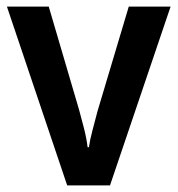

<svg xmlns="http://www.w3.org/2000/svg" viewBox="-20 -563 539 583"><path d="M184 0 1 -543H128L220 -230Q227 -205 235 -173.5Q243 -142 246 -116H250Q253 -138 261 -168Q269 -198 276 -225L371 -543H498L314 0Z"/></svg>

Font: Noto Sans Lao UI SemCond SemBd
Style: Regular
Weight: 600
Width: 4
Designer: Monotype Design Team
Foundry: Monotype Imaging Inc.
Version: Version 2.000; ttfautohint (v1.8.4.7-5d5b)